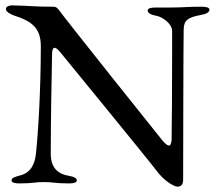

<svg xmlns="http://www.w3.org/2000/svg" viewBox="-20 -678 810 715"><path d="M616 -650H559C542 -650 530 -647 530 -639C530 -630 540 -623 563 -619C585 -615 620 -590 621 -564V-477C621 -365 620 -189 619 -157C618 -142 614 -136 609 -136C601 -136 589 -150 584 -156C564 -180 222 -609 203 -636C196 -645 191 -653 179 -653C107 -653 103 -656 25 -658C18 -658 2 -656 2 -644C2 -632 27 -622 33 -620C92 -601 132 -578 132 -507C132 -342 122 -182 114 -107C110 -66 94 -35 56 -25C33 -19 23 -15 23 -6C23 2 35 5 52 5C106 5 107 0 143 0C180 0 183 5 237 5C254 5 266 2 266 -6C266 -15 256 -20 233 -24C183 -33 169 -68 169 -104C169 -227 172 -380 174 -479C174 -487 176 -500 183 -500C188 -500 194 -496 204 -484C227 -456 542 -71 560 -46C592 -2 629 17 641 17C651 17 662 13 662 -8C662 -63 663 -544 664 -568C665 -601 677 -613 727 -622C750 -626 760 -633 760 -642C760 -650 748 -653 731 -653C670 -653 664 -650 616 -650Z"/></svg>

Font: EB Garamond 12
Style: Regular
Weight: 400
Version: Version 0.016+